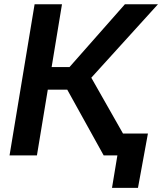

<svg xmlns="http://www.w3.org/2000/svg" viewBox="-20 -748 780 924"><path d="M25.9 0 146.5 -727.5H278.3L228.5 -425.3H314.5L581.1 -727.5H740.2L419.4 -374L631.8 0H479L303.7 -316.4H210L157.7 0ZM519 156.2 544.9 0H504.4L521.5 -105.5H691.9L644 156.2Z"/></svg>

Font: Inter Semi Bold
Style: Italic
Weight: 600
Italic angle: -9.39999°
Designer: Rasmus Andersson
Foundry: rsms
Version: Version 4.000;git-3c8e0fc